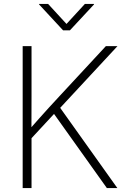

<svg xmlns="http://www.w3.org/2000/svg" viewBox="-20 -964 647 984"><path d="M130.4 -243.7 125.5 -294.4Q153.3 -326.2 179.4 -355.5Q205.6 -384.8 232.2 -414.1Q258.8 -443.4 287.1 -473.6L522.5 -727.5H582L279.3 -401.4L273.4 -397.9ZM96.2 0V-727.5H141.6V-471.7L141.1 -299.8L141.6 -274.4V0ZM527.8 0 248 -392.6 278.8 -424.8 581.5 0ZM226.6 -943.8 320.8 -841.3 415 -943.8H461.9V-941.4L338.4 -808.6H303.2L180.2 -941.4V-943.8Z"/></svg>

Font: Inter 20pt ExtraLight
Style: Regular
Weight: 250
Version: Version 4.001;git-66647c0bb